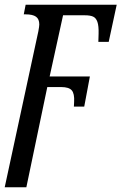

<svg xmlns="http://www.w3.org/2000/svg" viewBox="-23 -556 516 816"><path d="M140 -423Q144 -445 144 -452Q144 -475 130 -485Q116 -495 86 -495H78L86 -536H473L439 -378H395L396 -412Q397 -446 391 -463Q385 -480 372.5 -485.5Q360 -491 338 -491H245L188 -231H359L335 -103H291L292 -123Q294 -158 282 -172Q270 -186 237 -186H178L89 240H-3Z"/></svg>

Font: Noto Serif Narrow
Style: Italic
Weight: 400
Width: 4
Italic angle: -12°
Designer: Monotype Design Team
Foundry: Monotype Imaging Inc.
Version: Version 1.001